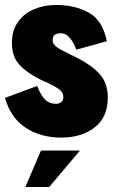

<svg xmlns="http://www.w3.org/2000/svg" viewBox="-25 -543 464 773"><path d="M-5 -149 125 -197Q139 -159 156.5 -142Q174 -125 200 -125Q213 -125 221.5 -131.5Q230 -138 230 -153Q230 -171 213 -183.5Q196 -196 159 -213Q151 -216 135 -224Q83 -250 53 -282.5Q23 -315 23 -371Q23 -421 48 -455.5Q73 -490 113.5 -506.5Q154 -523 200 -523Q278 -523 333.5 -491.5Q389 -460 405 -377L282 -343Q273 -370 257 -389.5Q241 -409 220 -409Q203 -409 195 -402.5Q187 -396 187 -381Q187 -365 204 -353Q221 -341 259 -323Q267 -319 274.5 -315.5Q282 -312 288 -309Q343 -281 376 -245Q409 -209 409 -150Q409 -71 356 -30Q303 11 222 11Q139 11 78.5 -28.5Q18 -68 -5 -149ZM140 63H297L173 210H77Z"/></svg>

Font: Decalotype Black
Style: Regular
Weight: 900
Designer: Alfredo Marco Pradil
Foundry: Alfredo Marco Pradil
Version: Version 1.0